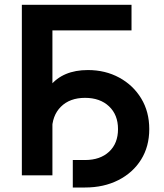

<svg xmlns="http://www.w3.org/2000/svg" viewBox="-20 -748 700 819"><path d="M541 -727.5V-618.2H203.6V0H73.2V-727.5ZM290.5 51.8V-65.4H342.8Q407.2 -65.4 445.3 -100.8Q483.4 -136.2 483.4 -197.3Q483.4 -258.3 445.1 -294.4Q406.7 -330.6 342.8 -330.6Q277.8 -330.6 239.7 -292.7Q201.7 -254.9 201.7 -189.9H138.2Q138.2 -312.5 193.1 -380.9Q248 -449.2 355 -449.2Q429.2 -449.2 488.5 -417Q547.9 -384.8 582.3 -328.1Q616.7 -271.5 616.7 -197.3Q616.7 -123 581.8 -67.1Q546.9 -11.2 484.9 20.3Q422.9 51.8 342.8 51.8Z"/></svg>

Font: Inter-SemiBold
Style: Regular
Weight: 600
Designer: Rasmus Andersson
Foundry: rsms
Version: Version 4.000;git-a52131595